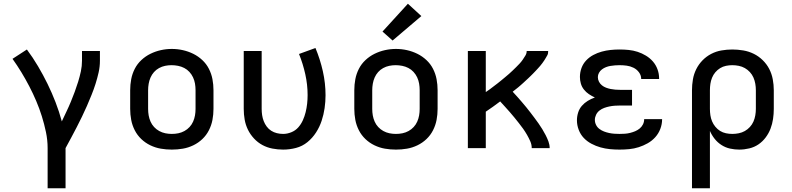

<svg xmlns="http://www.w3.org/2000/svg" viewBox="-20 -793 4240 1028"><path d="M235 215V0Q235 -43 226 -86Q217 -129 204 -170.5Q191 -212 174 -252Q157 -292 137 -330.5Q117 -369 94.5 -406Q72 -443 47 -478L124 -528Q156 -485 183.5 -438.5Q211 -392 234.5 -344Q258 -296 277.5 -245.5Q297 -195 311 -143Q323 -169 335.5 -195Q348 -221 359 -247.5Q370 -274 380 -301Q390 -328 398.5 -355.5Q407 -383 413 -411Q419 -439 419 -468V-520H515V-468Q515 -436 508 -405Q501 -374 491.5 -344Q482 -314 470 -284.5Q458 -255 445.5 -226Q433 -197 419 -168.5Q405 -140 390.5 -111.5Q376 -83 361 -55.5Q346 -28 331 0V215Z M900 8Q870 8 841 3Q812 -2 785 -15Q758 -28 736.5 -48.5Q715 -69 701.5 -95.5Q688 -122 682.5 -151Q677 -180 677 -210V-310Q677 -340 682.5 -369Q688 -398 701.5 -424.5Q715 -451 737 -471.5Q759 -492 785.5 -505Q812 -518 841 -524.5Q870 -531 900 -531Q930 -531 959 -524.5Q988 -518 1014.5 -505Q1041 -492 1063 -471.5Q1085 -451 1098.5 -424.5Q1112 -398 1117.5 -369Q1123 -340 1123 -310V-210Q1123 -180 1117.5 -151Q1112 -122 1098.5 -95.5Q1085 -69 1063.5 -48.5Q1042 -28 1015 -15Q988 -2 959 3Q930 8 900 8ZM900 -76Q918 -76 935 -79.5Q952 -83 967.5 -91.5Q983 -100 995 -113Q1007 -126 1014 -142Q1021 -158 1024 -175Q1027 -192 1027 -210V-310Q1027 -328 1024 -345.5Q1021 -363 1013.5 -379Q1006 -395 994 -408Q982 -421 966.5 -429Q951 -437 933.5 -440.5Q916 -444 898 -444Q881 -444 864 -440.5Q847 -437 831.5 -428.5Q816 -420 804.5 -407Q793 -394 786 -378Q779 -362 776 -344.5Q773 -327 773 -310V-210Q773 -192 776 -175Q779 -158 786 -142Q793 -126 805 -113Q817 -100 832.5 -91.5Q848 -83 865 -79.5Q882 -76 900 -76Z M1496 8Q1467 8 1438.5 2.5Q1410 -3 1385 -16.5Q1360 -30 1340 -51.5Q1320 -73 1307.5 -98.5Q1295 -124 1290 -152.5Q1285 -181 1285 -210V-520H1381V-210Q1381 -193 1383.5 -176.5Q1386 -160 1392 -144.5Q1398 -129 1408 -115.5Q1418 -102 1432 -93Q1446 -84 1462.5 -80Q1479 -76 1496 -76Q1518 -76 1540 -85Q1562 -94 1577 -111Q1592 -128 1601.5 -149Q1611 -170 1616.5 -192.5Q1622 -215 1624.5 -238Q1627 -261 1627 -284Q1627 -340 1614.5 -396Q1602 -452 1581 -504L1669 -536Q1694 -476 1708.5 -412Q1723 -348 1723 -283Q1723 -249 1718 -214Q1713 -179 1702 -146Q1691 -113 1672 -83.5Q1653 -54 1626 -32Q1599 -10 1565 -1Q1531 8 1496 8Z M2100 8Q2070 8 2041 3Q2012 -2 1985 -15Q1958 -28 1936.5 -48.5Q1915 -69 1901.5 -95.5Q1888 -122 1882.5 -151Q1877 -180 1877 -210V-310Q1877 -340 1882.5 -369Q1888 -398 1901.5 -424.5Q1915 -451 1937 -471.5Q1959 -492 1985.5 -505Q2012 -518 2041 -524.5Q2070 -531 2100 -531Q2130 -531 2159 -524.5Q2188 -518 2214.5 -505Q2241 -492 2263 -471.5Q2285 -451 2298.5 -424.5Q2312 -398 2317.5 -369Q2323 -340 2323 -310V-210Q2323 -180 2317.5 -151Q2312 -122 2298.5 -95.5Q2285 -69 2263.5 -48.5Q2242 -28 2215 -15Q2188 -2 2159 3Q2130 8 2100 8ZM2100 -76Q2118 -76 2135 -79.5Q2152 -83 2167.5 -91.5Q2183 -100 2195 -113Q2207 -126 2214 -142Q2221 -158 2224 -175Q2227 -192 2227 -210V-310Q2227 -328 2224 -345.5Q2221 -363 2213.5 -379Q2206 -395 2194 -408Q2182 -421 2166.5 -429Q2151 -437 2133.5 -440.5Q2116 -444 2098 -444Q2081 -444 2064 -440.5Q2047 -437 2031.5 -428.5Q2016 -420 2004.5 -407Q1993 -394 1986 -378Q1979 -362 1976 -344.5Q1973 -327 1973 -310V-210Q1973 -192 1976 -175Q1979 -158 1986 -142Q1993 -126 2005 -113Q2017 -100 2032.5 -91.5Q2048 -83 2065 -79.5Q2082 -76 2100 -76ZM2082 -576 2028 -624 2164 -773 2236 -707Z M2485 0V-520H2581V-300Q2592 -307 2602.5 -315Q2613 -323 2623.5 -331Q2634 -339 2644.5 -347Q2655 -355 2665 -363.5Q2675 -372 2685.5 -380.5Q2696 -389 2705.5 -397.5Q2715 -406 2724.5 -415Q2734 -424 2743.5 -433.5Q2753 -443 2762 -452.5Q2771 -462 2778.5 -473Q2786 -484 2793 -495.5Q2800 -507 2800 -520H2915Q2915 -520 2915 -520Q2915 -520 2915 -520Q2915 -505 2911.5 -499Q2908 -493 2903.5 -485Q2899 -477 2894 -469.5Q2889 -462 2883.5 -454.5Q2878 -447 2872 -440Q2866 -433 2860 -426.5Q2854 -420 2847.5 -413Q2841 -406 2834.5 -399.5Q2828 -393 2821.5 -386.5Q2815 -380 2808.5 -374Q2802 -368 2795 -361.5Q2788 -355 2781.5 -349Q2775 -343 2768 -337Q2761 -331 2754 -325Q2747 -319 2739.5 -313.5Q2732 -308 2725 -302Q2738 -288 2750 -274.5Q2762 -261 2774 -247Q2786 -233 2797.5 -219Q2809 -205 2820 -190.5Q2831 -176 2842 -161.5Q2853 -147 2863.5 -132Q2874 -117 2883.5 -101.5Q2893 -86 2901.5 -69.5Q2910 -53 2916.5 -35.5Q2923 -18 2923 0H2827Q2827 -19 2819 -37Q2811 -55 2801.5 -71.5Q2792 -88 2781 -103.5Q2770 -119 2758 -134Q2746 -149 2734 -164Q2722 -179 2709.5 -193Q2697 -207 2684 -221.5Q2671 -236 2658 -250Q2639 -236 2620 -222Q2601 -208 2581 -195V0Z M3297 8Q3271 8 3245.5 5.5Q3220 3 3195 -4Q3170 -11 3146.5 -23.5Q3123 -36 3105.5 -54.5Q3088 -73 3078.5 -98Q3069 -123 3069 -149Q3069 -170 3075.5 -190.5Q3082 -211 3095.5 -226.5Q3109 -242 3127 -253Q3145 -264 3165 -271Q3148 -279 3133 -289Q3118 -299 3106.5 -313.5Q3095 -328 3090 -345.5Q3085 -363 3085 -381Q3085 -406 3093.5 -429Q3102 -452 3118.5 -469.5Q3135 -487 3156.5 -498.5Q3178 -510 3201.5 -516.5Q3225 -523 3249 -525.5Q3273 -528 3297 -528Q3322 -528 3346.5 -525.5Q3371 -523 3394 -515.5Q3417 -508 3438.5 -495Q3460 -482 3476 -463.5Q3492 -445 3500.5 -421.5Q3509 -398 3509 -373Q3509 -373 3509 -372Q3509 -371 3509 -370H3413Q3413 -371 3413 -371Q3413 -371 3413 -371Q3413 -390 3401 -406Q3389 -422 3371.5 -430.5Q3354 -439 3335 -441.5Q3316 -444 3297 -444Q3285 -444 3272.5 -443Q3260 -442 3248 -440Q3236 -438 3224.5 -433.5Q3213 -429 3203 -421.5Q3193 -414 3187 -403Q3181 -392 3181 -380Q3181 -380 3181 -380Q3181 -380 3181 -380Q3181 -367 3187 -355.5Q3193 -344 3203 -336Q3213 -328 3225 -323.5Q3237 -319 3249.5 -316.5Q3262 -314 3274.5 -313Q3287 -312 3300 -312H3364V-228H3300Q3286 -228 3271.5 -227Q3257 -226 3242.5 -223Q3228 -220 3214.5 -215Q3201 -210 3189.5 -201Q3178 -192 3171.5 -178.5Q3165 -165 3165 -151Q3165 -137 3171.5 -124Q3178 -111 3189.5 -102.5Q3201 -94 3214 -89Q3227 -84 3241 -81Q3255 -78 3269 -77Q3283 -76 3297 -76Q3312 -76 3326 -77Q3340 -78 3354 -81.5Q3368 -85 3381 -90.5Q3394 -96 3405 -105Q3416 -114 3422.5 -127Q3429 -140 3429 -155H3525Q3525 -154 3525 -154Q3525 -154 3525 -154Q3525 -128 3515.5 -103Q3506 -78 3488.5 -58.5Q3471 -39 3448 -26Q3425 -13 3400 -5Q3375 3 3349 5.5Q3323 8 3297 8Z M3685 215V-310Q3685 -339 3690 -368Q3695 -397 3708 -423Q3721 -449 3741.5 -470Q3762 -491 3788 -504.5Q3814 -518 3843 -523Q3872 -528 3901 -528Q3930 -528 3959.5 -523Q3989 -518 4015.5 -505Q4042 -492 4063.5 -471Q4085 -450 4098.5 -424Q4112 -398 4117.5 -368.5Q4123 -339 4123 -310V-210Q4123 -183 4119 -156Q4115 -129 4105.5 -104Q4096 -79 4079.5 -57Q4063 -35 4041 -20Q4019 -5 3992 1.5Q3965 8 3938 8Q3913 8 3888.5 2.5Q3864 -3 3843 -16.5Q3822 -30 3806.5 -49.5Q3791 -69 3781 -92V215ZM3901 -76Q3918 -76 3935.5 -79.5Q3953 -83 3968 -91.5Q3983 -100 3995 -113Q4007 -126 4014 -142Q4021 -158 4024 -175.5Q4027 -193 4027 -210V-310Q4027 -327 4024 -344.5Q4021 -362 4014 -378Q4007 -394 3995 -407Q3983 -420 3968 -428.5Q3953 -437 3935.5 -440.5Q3918 -444 3901 -444Q3884 -444 3867 -440.5Q3850 -437 3835.5 -428Q3821 -419 3810 -406Q3799 -393 3792.5 -377Q3786 -361 3783.5 -344Q3781 -327 3781 -310V-210Q3781 -193 3783.5 -176Q3786 -159 3792.5 -143.5Q3799 -128 3810 -114.5Q3821 -101 3835.5 -92Q3850 -83 3867 -79.5Q3884 -76 3901 -76Z"/></svg>

Font: Zed Mono Medium Extended
Style: Regular
Weight: 500
Width: 7
Monospace: yes
Designer: Belleve Invis
Foundry: Belleve Invis
Version: Version 1.0.0; ttfautohint (v1.8.4)